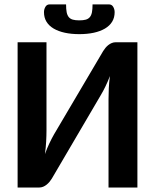

<svg xmlns="http://www.w3.org/2000/svg" viewBox="-20 -837 692 857"><path d="M58.6 0ZM440.4 -608.9Q444.8 -616.2 450.7 -623.3Q456.5 -630.4 463.6 -636Q470.7 -641.6 479 -645Q487.3 -648.4 496.6 -648.4H593.3V0H464.4V-394Q464.4 -417.5 465.6 -443.1Q466.8 -468.8 470.7 -497.6Q460.9 -472.2 450.2 -450.2Q439.5 -428.2 429.7 -412.1L211.4 -40Q207 -32.7 201.2 -25.6Q195.3 -18.6 188 -12.7Q180.7 -6.8 172.4 -3.4Q164.1 0 154.8 0H58.6V-648.4H187.5V-254.9Q187.5 -231 186 -204.8Q184.6 -178.7 180.7 -149.4Q189.9 -175.3 200.7 -197.8Q211.4 -220.2 221.2 -237.3ZM334 -746.1Q351.6 -746.1 362.8 -749.3Q374 -752.4 380.9 -760.5Q387.7 -768.6 390.4 -782.2Q393.1 -795.9 393.1 -817.4H466.3Q479 -817.4 485.4 -806.4Q491.7 -795.4 491.7 -782.7Q491.7 -758.3 480.5 -740Q469.2 -721.7 448.5 -709.5Q427.7 -697.3 398.7 -690.9Q369.6 -684.6 334 -684.6Q298.3 -684.6 269.3 -690.9Q240.2 -697.3 219.5 -709.5Q198.7 -721.7 187.5 -740Q176.3 -758.3 176.3 -782.7Q176.3 -795.4 182.6 -806.4Q189 -817.4 201.7 -817.4H274.9Q274.9 -795.9 277.6 -782.2Q280.3 -768.6 287.1 -760.5Q293.9 -752.4 305.2 -749.3Q316.4 -746.1 334 -746.1Z"/></svg>

Font: Carlito
Style: Bold
Weight: 700
Designer: Lukasz Dziedzic
Foundry: tyPoland Lukasz Dziedzic
Version: Version 1.104